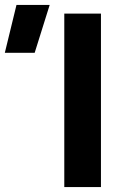

<svg xmlns="http://www.w3.org/2000/svg" viewBox="-174 -755 513 775"><path d="M85.5 0V-700H233.5V0ZM-154.5 -542 -107.5 -735H26.5L-34 -542Z"/></svg>

Font: Geologica SemiBold
Style: Regular
Weight: 600
Designer: Sindre Bremnes, Frode Helland
Foundry: Monokrom Skriftforlag AS
Version: Version 1.010;gftools[0.9.28]